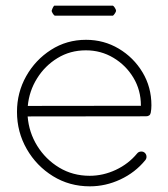

<svg xmlns="http://www.w3.org/2000/svg" viewBox="-20 -638 586 668"><path d="M159.7 -600.6Q159.7 -602.1 162.6 -608.6Q165.5 -615.2 168.5 -618.2H373Q376 -616.7 379.9 -610.4Q383.8 -604 383.8 -600.6Q383.8 -597.2 379.6 -591.1Q375.5 -585 373 -583.5H170.4Q167.5 -585 163.6 -591.1Q159.7 -597.2 159.7 -600.6ZM292.5 10.3Q221.7 10.3 164.3 -25.1Q106.9 -60.5 73 -119.6Q39.1 -178.7 39.1 -249Q39.1 -315.9 71 -372.8Q103 -429.7 157.5 -464.6Q211.9 -499.5 279.3 -499.5Q341.3 -499.5 393.1 -468.8Q444.8 -438 475.8 -386.5Q506.8 -335 506.8 -271.5Q506.8 -257.8 504.4 -245.6Q502 -233.4 487.8 -233.4L76.2 -232.9Q80.6 -177.2 109.6 -130.4Q138.7 -83.5 186 -54.9Q233.4 -26.4 292 -26.4Q338.9 -26.4 383.1 -47.1Q427.2 -67.9 457 -104Q462.4 -110.8 471.7 -110.8Q479.5 -110.8 484.6 -105.5Q489.7 -100.1 489.7 -92.3Q489.7 -85.9 485.4 -80.6Q450.2 -37.6 398.9 -13.7Q347.7 10.3 292.5 10.3ZM470.2 -271Q470.2 -324.2 444.1 -367.7Q418 -411.1 374.5 -437Q331.1 -462.9 278.8 -462.9Q224.1 -462.9 180.2 -436Q136.2 -409.2 108.9 -365.2Q81.5 -321.3 76.7 -269.5L470.2 -270Z"/></svg>

Font: Manjari Thin
Style: Regular
Weight: 100
Designer: Santhosh Thottingal <santhosh.thottingal@gmail.com>
Version: Version 2.000